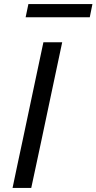

<svg xmlns="http://www.w3.org/2000/svg" viewBox="-20 -920 472 940"><path d="M41.5 0Q54 -59.5 65.5 -114.5Q77 -169 91.5 -236L141.5 -472.5Q156 -541 168 -597.5Q180 -653.5 192.5 -713H284.5Q272 -653.5 260 -597.5Q248 -541 233.5 -472.5L183.5 -236Q169 -169 157.5 -114.2Q146 -59.5 133 0ZM105.5 -835.5 119 -900H432.5L419.5 -835.5Z"/></svg>

Font: Heraclito
Style: Italic
Weight: 400
Italic angle: -12°
Designer: Kostas Bartsokas (font) & Cristiano Sobral (main changes)
Foundry: Kostas Bartsokas (font) & Cristiano Sobral (main changes)
Version: Version 1.00;July 8, 2020;FontCreator 13.0.0.2655 64-bit